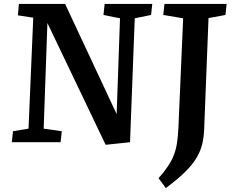

<svg xmlns="http://www.w3.org/2000/svg" viewBox="-20 -723 1192 976"><path d="M573 -143 590 -630 506 -647 512 -703H754L748 -647L665 -630L641 0L517 13L221 -606L202 -69L294 -56L288 0H40L46 -56L125 -69L149 -633L71 -645L76 -703H311ZM911 -630 810 -647 816 -703H1132L1126 -647L1040 -631L1018 -71Q1017 -31 1009 5Q1001 41 981 76Q961 111 923 149Q885 187 823 233L786 183Q815 150 834 121.5Q853 93 864 64.5Q875 36 880 2Q885 -32 887 -75Z"/></svg>

Font: Literata 18pt SemiBold
Style: Italic
Weight: 600
Italic angle: -2°
Designer: Latin by Veronika Burian and Jose Scaglione. Greek by Irene Vlachou. Cyrillic by Vera Evstafieva
Foundry: TypeTogether
Version: Version 3.103;gftools[0.9.29]